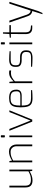

<svg xmlns="http://www.w3.org/2000/svg" viewBox="1709 -2479 1007 4465"><g transform="rotate(-90 2212.5 -246.5)"><path d="M86 -159V-532H127V-165Q127 -90 160 -60.5Q193 -31 264 -31Q319 -31 362.5 -44.5Q406 -58 460 -88V-532H501V0H472L460 -61Q414 -31 359.5 -12.5Q305 6 249 6Q168 6 127 -33.5Q86 -73 86 -159Z M670 -532H699L711 -471Q758 -502 812 -521.5Q866 -541 921 -541Q973 -541 1010 -517Q1047 -493 1066 -453.5Q1085 -414 1085 -368V0H1044V-365Q1044 -424 1008.5 -464Q973 -504 913 -504Q856 -504 812.5 -490Q769 -476 711 -444V0H670Z M1250 -650V-717Q1250 -730 1263 -730H1288Q1300 -730 1300 -717V-650Q1300 -637 1288 -637H1263Q1250 -637 1250 -650ZM1254 -532H1295V0H1254Z M1404 -532H1446L1641 -39L1839 -532H1880L1663 0H1617Z M1949 -268Q1949 -373 1970 -431Q1991 -489 2037 -513.5Q2083 -538 2165 -538Q2267 -538 2313.5 -499.5Q2360 -461 2360 -366Q2360 -246 2219 -246H1990Q1990 -163 2004.5 -116.5Q2019 -70 2057.5 -49Q2096 -28 2169 -28H2349V-3Q2252 6 2162 6Q2079 6 2033.5 -19.5Q1988 -45 1968.5 -104Q1949 -163 1949 -268ZM2217 -277Q2272 -277 2297 -296.5Q2322 -316 2322 -366Q2322 -420 2306.5 -450Q2291 -480 2257.5 -492.5Q2224 -505 2165 -505Q2095 -505 2058 -485.5Q2021 -466 2005.5 -417.5Q1990 -369 1990 -277Z M2512 -532H2542L2553 -433Q2597 -483 2646 -510.5Q2695 -538 2754 -538Q2785 -538 2806 -532V-491Q2781 -496 2751 -496Q2694 -496 2651.5 -474.5Q2609 -453 2553 -403V0H2512Z M2893 -3V-28H3101Q3146 -28 3174.5 -35Q3203 -42 3219.5 -63.5Q3236 -85 3236 -127V-154Q3236 -198 3206.5 -222Q3177 -246 3119 -246H3048Q2970 -246 2930 -274Q2890 -302 2890 -370V-397Q2890 -470 2932 -503.5Q2974 -537 3062 -537Q3103 -537 3162.5 -534Q3222 -531 3254 -527V-502H3058Q2991 -502 2959.5 -479Q2928 -456 2928 -397V-372Q2928 -319 2958.5 -301Q2989 -283 3052 -283H3123Q3193 -283 3233.5 -250Q3274 -217 3274 -157V-125Q3274 -51 3227.5 -22.5Q3181 6 3097 6Q3057 6 2985 3Q2913 0 2893 -3Z M3412 -650V-717Q3412 -730 3425 -730H3450Q3462 -730 3462 -717V-650Q3462 -637 3450 -637H3425Q3412 -637 3412 -650ZM3416 -532H3457V0H3416Z M3652 -163 3655 -497H3569V-523L3654 -532L3663 -681H3693V-532H3861V-497H3693V-163Q3693 -90 3720.5 -64Q3748 -38 3788 -35L3853 -29V0H3792Q3722 0 3686.5 -39Q3651 -78 3652 -163Z M4189 0Q4156 -1 4121.5 -25.5Q4087 -50 4065 -115L3921 -532H3965L4104 -124Q4134 -38 4199 -38L4360 -532H4402L4188 138L4143 237H4115Z"/></g></svg>

Font: Exo ExtraLight
Style: Regular
Weight: 275
Designer: Natanael Gama
Foundry: Natanael Gama
Version: Version 1.500; ttfautohint (v1.6)